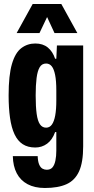

<svg xmlns="http://www.w3.org/2000/svg" viewBox="-20 -761 471 958"><path d="M204 177Q153 177 117.5 158Q82 139 63.5 103.5Q45 68 44 18H168Q169 45 175.5 60Q182 75 192 80.5Q202 86 213 86Q232 86 242 74Q252 62 256.5 40Q261 18 261 -9V-102H255Q241 -63 215 -44Q189 -25 156 -25Q119 -25 93.5 -41.5Q68 -58 52.5 -91Q37 -124 30 -173Q23 -222 23 -285Q23 -385 39.5 -441.5Q56 -498 86.5 -521Q117 -544 156 -544Q194 -544 218.5 -524Q243 -504 255 -468H261L264 -534H395V-31Q395 49 374.5 94Q354 139 312 158Q270 177 204 177ZM210 -124Q228 -124 239 -139.5Q250 -155 255.5 -185Q261 -215 261 -260V-309Q261 -358 255 -387.5Q249 -417 238 -430.5Q227 -444 210 -444Q189 -444 178 -425.5Q167 -407 162.5 -371.5Q158 -336 158 -285Q158 -228 163 -192.5Q168 -157 179.5 -140.5Q191 -124 210 -124ZM63 -596 143 -741H286L366 -596H252L215 -676L177 -596Z"/></svg>

Font: Mona Sans Condensed
Style: Bold
Weight: 700
Width: 3
Designer: Deni Anggara
Foundry: GitHub
Version: Version 2.000